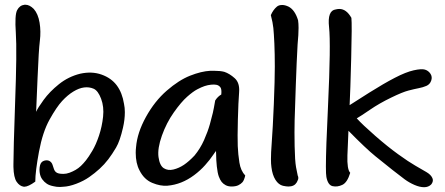

<svg xmlns="http://www.w3.org/2000/svg" viewBox="-20 -782 1858 802"><path d="M82.5 -762.2H86.4Q103.5 -762.2 121.1 -744.6Q139.2 -724.1 145.3 -687.5Q151.4 -650.9 146.5 -611.6Q141.6 -572.3 137 -458.7Q132.3 -345.2 130.9 -314.9Q137.2 -330.1 162.1 -364.5Q187 -398.9 226.3 -430.4Q265.6 -461.9 314.9 -474.1Q363.3 -484.9 404.1 -470.5Q444.8 -456.1 467.8 -425.3Q490.7 -394.5 498 -348.1Q501.5 -332 501.5 -313.5Q501.5 -282.2 493.7 -248.5Q481 -192.9 464.8 -165.5Q448.7 -138.2 432.4 -116.7Q416 -95.2 396 -76.9Q376 -58.6 352.5 -42.2Q329.1 -25.9 298.6 -14.4Q268.1 -2.9 245.1 -2Q237.8 -1 230.5 -1Q215.8 -1 204.6 -3.9Q186.5 -7.3 175.8 -14.4Q165 -21.5 156.7 -32.7Q148.4 -43.9 146 -59.8Q143.6 -75.7 147.2 -91.1Q150.9 -106.4 164.1 -110.6Q177.2 -114.7 186.8 -109.4Q196.3 -104 199.7 -92.8Q203.1 -81.5 205.8 -74.5Q208.5 -67.4 213.4 -63.2Q218.3 -59.1 225.6 -57.4Q232.9 -55.7 245.1 -55.7Q257.3 -55.7 270.5 -60.5Q283.7 -65.4 295.7 -72.3Q307.6 -79.1 317.9 -88.9Q328.1 -98.6 339.1 -112.3Q350.1 -126 365.5 -151.9Q380.9 -177.7 393.6 -215.6Q406.2 -253.4 410.6 -294.7Q415 -335.9 402.3 -369.6Q389.6 -403.3 371.1 -411.4Q352.5 -419.4 331.3 -416.7Q310.1 -414.1 286.1 -399.4Q262.2 -384.8 239.3 -359.9Q216.3 -335 187.3 -283Q158.2 -231 142.8 -148.2Q127.4 -65.4 127.4 -23.4Q98.1 -2 81.5 -2Q80.6 -2 79.6 -2Q62 -4.4 49.6 -22.5Q37.1 -40.5 36.1 -85V-96.2Q36.1 -151.9 43 -349.6Q51.3 -570.3 46.1 -644.8Q41 -719.2 51.5 -739.5Q62 -759.8 82.5 -762.2Z M858.4 -486.3Q867.2 -486.3 875 -486.3Q900.4 -486.3 917 -481.9Q939 -474.6 960.4 -455.3Q981.9 -436 978.8 -396.7Q975.6 -357.4 973.6 -282.2Q971.7 -207 973.1 -172.1Q974.6 -137.2 980 -103Q985.4 -68.8 1004.4 -48.8Q999.5 -28.3 992.7 -20.8Q985.8 -13.2 975.6 -8.3Q964.8 -2.9 945.3 -2.9Q945.3 -2.9 948.2 -2.9Q933.1 -2.9 922.6 -8.5Q912.1 -14.2 905.8 -22.2Q899.4 -30.3 894 -44.7Q888.7 -59.1 885.7 -86.7Q882.8 -114.3 882.8 -137.2Q882.8 -160.2 880.9 -147.9Q883.3 -154.3 870.1 -134.5Q856.9 -114.7 836.9 -92.3Q816.9 -69.8 790.8 -50.3Q764.6 -30.8 736.8 -19.8Q709 -8.8 679.4 -6.3Q649.9 -3.9 616 -18.1Q582 -32.2 563 -69.8Q546.9 -99.6 546.9 -144Q546.9 -155.3 548.3 -167.5Q553.2 -227.5 589.6 -293.5Q626 -359.4 676.5 -403.3Q727.1 -447.3 773.9 -465.8Q820.8 -484.4 858.4 -486.3ZM792.5 -132.3Q816.4 -161.1 832.3 -196.8Q848.1 -232.4 856.7 -263.2Q865.2 -293.9 869.1 -310.8Q873 -327.6 878.9 -362.3Q889.6 -378.9 904.3 -387.2Q906.7 -410.2 900.1 -418Q893.6 -425.8 884.3 -427.7Q875 -429.7 861.3 -428.2Q847.7 -426.8 834.5 -422.4Q821.3 -418 804 -408.9Q786.6 -399.9 761.7 -377.9Q736.8 -356 706.1 -312.5Q675.3 -269 656.2 -215.3Q637.2 -161.6 642.1 -126Q647 -90.3 664.3 -79.3Q681.6 -68.4 704.6 -74Q727.5 -79.6 748.3 -93.5Q769 -107.4 792.5 -132.3Z M1136.2 -753.9Q1144 -761.2 1159.2 -761.2Q1170.4 -761.2 1185.1 -754.4Q1211.9 -740.7 1225.1 -697.3Q1227.1 -684.1 1227.1 -665.5Q1227.1 -638.2 1223.1 -596.7Q1219.2 -527.8 1215.6 -426.5Q1211.9 -325.2 1210.7 -279.1Q1209.5 -232.9 1210.7 -171.4Q1211.9 -109.9 1216.6 -83.7Q1221.2 -57.6 1223.6 -48.8Q1226.1 -44.4 1226.1 -38.6Q1226.1 -33.2 1223.6 -28.8Q1220.7 -20 1214.1 -13.2Q1207.5 -6.3 1195.8 -3.9Q1190.4 -2.9 1184.6 -2.9Q1176.3 -2.9 1162.1 -5.9Q1143.6 -10.3 1130.6 -30.8Q1117.7 -51.3 1113.8 -83.5Q1111.8 -96.7 1111.8 -117.2Q1111.8 -144 1114.7 -180.7Q1119.6 -246.1 1123.8 -347.4Q1127.9 -448.7 1127.9 -503.4Q1127.9 -558.1 1126 -600.6Q1124 -643.1 1121.8 -665Q1119.6 -687 1111.3 -718.8Q1121.1 -741.2 1136.2 -753.9Z M1382.8 -742.7Q1390.1 -744.6 1397.5 -744.6Q1426.8 -744.6 1447.8 -707.5Q1450.7 -681.2 1447 -539.8Q1443.4 -398.4 1440.4 -342.8Q1462.9 -357.4 1522.9 -395.3Q1583 -433.1 1629.2 -457Q1675.3 -481 1708 -488.3Q1740.7 -495.6 1755.1 -491.2Q1769.5 -486.8 1778.1 -473.9Q1786.6 -460.9 1781.2 -445.3Q1775.9 -429.7 1761.2 -423.3Q1746.6 -417 1728.8 -413.6Q1710.9 -410.2 1686.3 -403.8Q1661.6 -397.5 1613.3 -374Q1564.9 -350.6 1526.1 -324Q1487.3 -297.4 1470.2 -287.6Q1494.1 -261.2 1546.6 -215.3Q1599.1 -169.4 1643.1 -137.7Q1687 -106 1714.8 -90.1Q1742.7 -74.2 1761.2 -63.2Q1779.8 -52.2 1785.6 -39.1Q1788.1 -34.2 1788.1 -29.3Q1788.1 -20 1780.8 -11.2Q1769.5 0 1751.5 0Q1733.4 0 1711.4 -9.5Q1689.5 -19 1670.7 -32.7Q1651.9 -46.4 1619.9 -71.8Q1587.9 -97.2 1548.3 -129.2Q1508.8 -161.1 1435.5 -235.8Q1433.1 -192.4 1431.2 -133.3Q1429.2 -74.2 1442.9 -60.1Q1430.7 -19.5 1409.9 -9.8Q1389.2 0 1369.4 -4.4Q1349.6 -8.8 1343.3 -43Q1341.3 -53.2 1341.3 -86.9Q1341.3 -158.2 1350.1 -337.9Q1362.3 -598.6 1354.5 -668.5Q1346.7 -738.3 1382.8 -742.7Z"/></svg>

Font: Myanmar Kalay
Style: Regular
Weight: 400
Designer: Khon Soe Zaw Thu
Foundry: PaOh Unicode khonsoezawthu@gmail.com and @hotmail.com
Version: Version 1.20 December 6, 2016